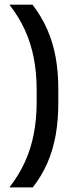

<svg xmlns="http://www.w3.org/2000/svg" viewBox="-20 -696 340 838"><path d="M140 -304Q140 -378 127.5 -442.5Q115 -507 88.8 -564.8Q62.5 -622.5 21 -675.5H122Q160.5 -625.5 185.5 -569.2Q210.5 -513 222.5 -448.2Q234.5 -383.5 234.5 -306.5V-247.5Q234.5 -170 222.8 -105Q211 -40 186.5 16Q162 72 123 122H21Q62.5 68.5 88.8 10.8Q115 -47 127.5 -111.8Q140 -176.5 140 -250.5Z"/></svg>

Font: Anek Odia Medium Medium
Style: Regular
Weight: 500
Version: Version 1.003